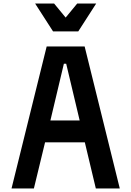

<svg xmlns="http://www.w3.org/2000/svg" viewBox="-20 -1062 740 1082"><path d="M45 0 243 -800H457L655 0H520L458 -260H234L171 0ZM340 -703 264 -383H429L353 -703ZM522 -1042 421 -885H279L178 -1042H285L350 -963L415 -1042Z"/></svg>

Font: Martian Mono Medium
Style: Regular
Weight: 500
Monospace: yes
Designer: Roman Shamin
Foundry: Evil Martians
Version: Version 1.000; ttfautohint (v1.8.4.7-5d5b)